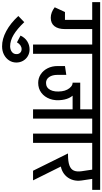

<svg xmlns="http://www.w3.org/2000/svg" viewBox="381 -1084 972 1824"><g transform="rotate(90 867.0 -172.0)"><path d="M-25 -562V-637.5H322.2V-562ZM144 -302.2V-630H231.2V-302.2ZM123.8 -168.2V-248.2Q146.8 -248.2 159.2 -262.4Q171.8 -276.5 171.8 -303.2H231.2Q231.2 -238.2 203.6 -203.2Q176 -168.2 123.8 -168.2ZM24.2 -205.8 61.8 -278.2Q100.2 -248.2 123.8 -248.2V-168.2Q73.2 -168.2 24.2 -205.8ZM24.2 -205.8 69.2 -303.2H186.8V-228.2ZM378.2 0V-626.2H466.2V0ZM282.2 -562V-637.5H562.5V-562Z M395.5 294.2Q325.2 294.8 250.6 254.6Q176 214.5 107 139.8L165.5 83.5Q230.5 151.8 286 184.8Q341.5 217.8 395.8 217.8ZM395.5 294.2 395.8 217.8Q427.8 217 448.4 200.8Q469 184.5 469 158.8H549Q549 196.8 528.8 227.6Q508.5 258.5 473.8 276.4Q439 294.2 395.5 294.2ZM357.2 153 293.2 119Q312.2 77.5 347.5 55.2Q382.8 33 424.2 33L421.8 108.8Q403.2 108.5 386.1 120.1Q369 131.8 357.2 153ZM549 158.8H469Q469.8 136.2 456.1 122.4Q442.5 108.5 421.8 108.8L424.2 33Q459.5 33 488 49.8Q516.5 66.5 532.8 95.2Q549 124 549 158.8Z M742 -48.8V-123.2Q787.8 -123.2 809.2 -163.8Q830.8 -204.2 822 -272.8L904.5 -275.2Q913.5 -211.2 894.6 -159.9Q875.8 -108.5 836.1 -78.6Q796.5 -48.8 742 -48.8ZM743 -48.8Q697.8 -48.8 661.1 -72.8Q624.5 -96.8 603.5 -138.6Q582.5 -180.5 582.5 -232.5H666.2Q666.2 -182.8 687 -153Q707.8 -123.2 743 -123.2ZM582.5 -231.5V-303.2L666.2 -315.8V-231.5ZM822 -272.8Q818.2 -302 806.1 -325.1Q794 -348.2 777 -362Q760 -375.8 740.5 -375.8V-427.2Q787.2 -427.2 821 -410Q854.8 -392.8 876.2 -359.1Q897.8 -325.5 904.5 -275.2ZM740.5 -375.8V-448.2H1008.5V-375.8ZM513 -562V-637.5H1007.8V-562ZM993.8 0V-626.2H1081.8V0ZM897.8 -562V-637.5H1178V-562Z M1224 0V-626.2H1312V0ZM1128 -562V-637.5H1408.2V-562Z M1458.2 -260.5 1422.8 -332Q1490 -332 1526.6 -345.5Q1563.2 -359 1575.8 -388Q1588.2 -417 1581.5 -462H1669.5Q1676 -418 1665.6 -381.4Q1655.2 -344.8 1631.6 -317.6Q1608 -290.5 1573.9 -275.5Q1539.8 -260.5 1497.8 -260.5ZM1577 0 1412.8 -332 1503.5 -331.8 1668.5 0ZM1581.5 -462 1560.8 -600H1648.8L1669.5 -462ZM1358 -562V-637.5H1758.5V-562Z"/></g></svg>

Font: Akshar Light
Style: Regular
Weight: 300
Designer: Tall Chai
Foundry: Tall Chai
Version: Version 1.100